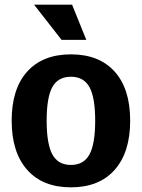

<svg xmlns="http://www.w3.org/2000/svg" viewBox="-20 -793 608 823"><path d="M30 -276Q30 -412 96.5 -486Q163 -560 284 -560Q405 -560 471.5 -486Q538 -412 538 -276Q538 -140 471.5 -65Q405 10 284 10Q163 10 96.5 -65Q30 -140 30 -276ZM388 -276Q388 -375 363.5 -419.5Q339 -464 284 -464Q229 -464 204.5 -420Q180 -376 180 -276Q180 -176 204.5 -131Q229 -86 284 -86Q339 -86 363.5 -131Q388 -176 388 -276ZM126 -773H289L350 -622H244Z"/></svg>

Font: Krub
Style: Bold
Weight: 700
Version: Version 1.000; ttfautohint (v1.6)